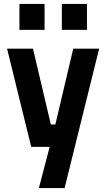

<svg xmlns="http://www.w3.org/2000/svg" viewBox="-20 -748 540 978"><path d="M16 -500H148L239 -114H262L353 -500H485L309 210H178L233 0H139ZM79 -596V-728H207V-596ZM295 -596V-728H423V-596Z"/></svg>

Font: Titillium-CLs Web
Style: CLs-Bold
Weight: 700
Version: Version 1.002;PS 57.000;hotconv 1.0.70;makeotf.lib2.5.55311